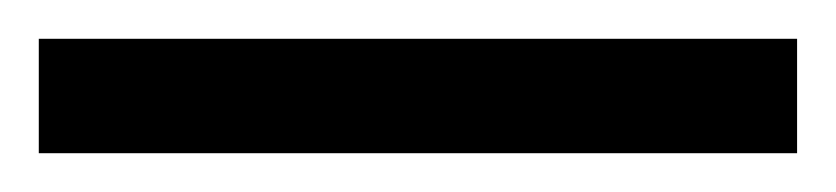

<svg xmlns="http://www.w3.org/2000/svg" viewBox="-25 63 431 99"><path d="M-5 83H386V142H-5Z"/></svg>

Font: Noto Serif CondBlack
Style: Regular
Weight: 900
Width: 3
Designer: Monotype Design Team
Foundry: Monotype Imaging Inc.
Version: Version 1.001